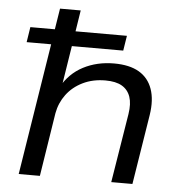

<svg xmlns="http://www.w3.org/2000/svg" viewBox="-51 -754 766 804"><g transform="rotate(5 332.0 -352.5)"><path d="M57 0 145 -553H42L52 -617H155L169 -705H256L242 -616H458L448 -553H232L204 -376H195Q228 -436 285.5 -466Q343 -496 415 -496Q480 -496 520 -472.5Q560 -449 576 -403.5Q592 -358 582 -294L535 0H446L493 -290Q500 -334 490 -363Q480 -392 454.5 -407Q429 -422 385 -422Q332 -422 290 -401.5Q248 -381 222 -346Q196 -311 188 -267L146 0Z"/></g></svg>

Font: Nunito Sans 10pt SemiExpanded
Style: Italic
Weight: 400
Width: 6
Italic angle: -9°
Designer: Vernon Adams
Foundry: Vernon Adams
Version: Version 3.101;gftools[0.9.27]